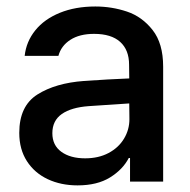

<svg xmlns="http://www.w3.org/2000/svg" viewBox="-20 -557 583 589"><path d="M237.3 -308.6Q270.5 -311 309.8 -313.2Q349.1 -315.4 376.5 -316.4L376 -358.4Q376 -403.8 348.6 -428.5Q321.3 -453.1 268.6 -453.1Q224.1 -453.1 195.8 -434.8Q167.5 -416.5 159.2 -385.7H55.7Q60.5 -429.7 88.4 -464.1Q116.2 -498.5 163.8 -517.8Q211.4 -537.1 272.5 -537.1Q322.8 -537.1 369.4 -521.5Q416 -505.9 448.2 -464.8Q480.5 -423.8 480.5 -352.5V0H378.9V-72.3H375Q356.9 -37.1 317.6 -12.7Q278.3 11.7 217.8 11.7Q167 11.7 126.5 -7.3Q85.9 -26.4 62.5 -62.7Q39.1 -99.1 39.1 -149.4Q39.1 -231.9 94.7 -267.1Q150.4 -302.2 237.3 -308.6ZM241.2 -71.3Q282.2 -71.3 313 -87.6Q343.8 -104 360.4 -131.6Q377 -159.2 377 -191.4L376.5 -239.7L252 -231.4Q198.7 -227.5 169.7 -207.3Q140.6 -187 140.6 -148.4Q140.6 -111.3 168.2 -91.3Q195.8 -71.3 241.2 -71.3Z"/></svg>

Font: Pretendard JP Medium
Style: Regular
Weight: 500
Designer: Base glyphs from Inter by Rasmus Andersson; Hangeul glyphs from Noto Sans CJK(Source Han Sans) by Jang Soo-young and Kan
Foundry: Kil Hyung-jin
Version: Version 1.309